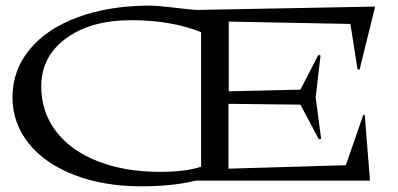

<svg xmlns="http://www.w3.org/2000/svg" viewBox="-20 -635 1399 675"><path d="M125 -331.1Q125 -241.7 176.8 -173.6Q228.5 -105.5 323.5 -68.1Q418.5 -30.8 543 -30.8Q630.9 -30.8 687 -48.8V-522Q581.5 -564 441.9 -564Q298.8 -564 211.9 -500Q125 -436 125 -331.1ZM23.9 -293Q23.9 -387.7 84 -460.9Q144 -534.2 254.2 -574.7Q364.3 -615.2 506.8 -615.2Q535.6 -615.2 594 -607.9Q652.3 -600.6 674.8 -600.1L1298.8 -611.8L1244.1 -390.1L1236.8 -392.1L1211.9 -550.8L784.2 -559.1V-314L1036.1 -319.8L1099.1 -441.9L1106.9 -439.9L1089.8 -293L1108.9 -147L1101.1 -145L1036.1 -267.1L783.2 -270V-42L1195.8 -54.2L1256.8 -230L1262.2 -231.9L1280.8 0H668Q586.9 20 477.1 20Q343.8 20 240.2 -20.3Q136.7 -60.5 80.3 -131.8Q23.9 -203.1 23.9 -293Z"/></svg>

Font: Halibut Exp
Style: Regular
Weight: 400
Width: 7
Designer: Matteo Maggi
Foundry: Collletttivo
Version: Version 3.080 | FøM Fix